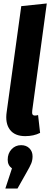

<svg xmlns="http://www.w3.org/2000/svg" viewBox="-20 -778 293 1120"><path d="M252.9 -757.8 168 -132.8Q166 -117.2 169.7 -110.6Q173.3 -104 184.1 -104Q193.4 -104 202.1 -106.9L213.9 -2.9Q176.8 16.1 127 16.1Q65.9 16.1 37.6 -21.7Q9.3 -59.6 19 -125L104 -742.2ZM103 68.8Q133.3 68.8 151.6 87.2Q169.9 105.5 169.9 133.8Q169.9 156.2 162.4 175Q154.8 193.8 133.8 230L82 321.8H11.2L49.8 204.1Q24.9 186.5 24.9 153.8Q24.9 116.7 47.4 92.8Q69.8 68.8 103 68.8Z"/></svg>

Font: Fira Sans Compressed
Style: Bold Italic
Weight: 700
Width: 3
Italic angle: -8°
Designer: Carrois Corporate & Edenspiekermann AG
Foundry: Carrois Corporate GbR & Edenspiekermann AG
Version: Version 4.203;PS 004.203;hotconv 1.0.88;makeotf.lib2.5.64775